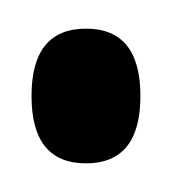

<svg xmlns="http://www.w3.org/2000/svg" viewBox="-20 -103 120 134"><path d="M40 11Q2 11 2 -36Q2 -83 40 -83Q78 -83 78 -36Q78 11 40 11Z"/></svg>

Font: Bricolage Grotesque 48pt Condensed Light
Style: Regular
Weight: 300
Width: 3
Designer: Mathieu Triay
Foundry: Atelier Triay
Version: Version 1.000; ttfautohint (v1.8.4.7-5d5b);gftools[0.9.32]